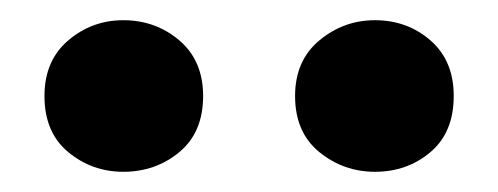

<svg xmlns="http://www.w3.org/2000/svg" viewBox="-20 -835 493 190"><path d="M102 -665Q71 -665 47.5 -684.5Q24 -704 24 -740Q24 -775 47.5 -795Q71 -815 102 -815Q134 -815 157.5 -795Q181 -775 181 -740Q181 -704 157.5 -684.5Q134 -665 102 -665ZM351 -665Q320 -665 296 -684.5Q272 -704 272 -740Q272 -775 296 -795Q320 -815 351 -815Q383 -815 406 -795Q429 -775 429 -740Q429 -704 406 -684.5Q383 -665 351 -665Z"/></svg>

Font: Noto Serif KR ExtraLight Black
Style: Regular
Weight: 900
Version: Version 2.003-H1;hotconv 1.1.1;makeotfexe 2.6.0